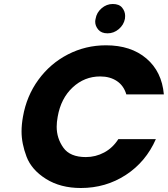

<svg xmlns="http://www.w3.org/2000/svg" viewBox="-20 -937 841 962"><path d="M519 -770Q488 -770 472.5 -788.5Q457 -807 457 -828Q457 -835 459 -843Q464 -874 489 -895.5Q514 -917 545 -917Q577 -917 592 -898.5Q607 -880 607 -857Q607 -850 606 -843Q600 -812 575 -791Q550 -770 519 -770ZM95 -352Q113 -456 172.5 -537.5Q232 -619 320.5 -664.5Q409 -710 511 -710Q636 -710 713.5 -644Q791 -578 801 -464H613Q600 -508 565.5 -531Q531 -554 482 -554Q403 -554 344 -499Q285 -444 269 -352Q264 -325 264 -302Q264 -244 297.5 -197Q331 -150 410 -150Q459 -150 502 -173Q545 -196 573 -240H761Q711 -126 610.5 -60.5Q510 5 385 5Q283 5 210.5 -40.5Q138 -86 113 -152Q88 -218 88 -278Q88 -313 95 -352Z"/></svg>

Font: Fz Poppins
Style: Bold Italic
Weight: 700
Italic angle: -10°
Designer: Ninad Kale (Devanagari), Jonny Pinhorn (Latin)
Foundry: Indian Type Foundry
Version: Vit hóa bi Vntype.Com & FontZin.Com